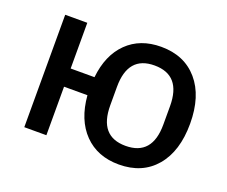

<svg xmlns="http://www.w3.org/2000/svg" viewBox="-95 -676 984 833"><g transform="rotate(20 397.5 -259.5)"><path d="M520 12Q421 12 360 -50.5Q299 -113 290 -224H182V0H80V-519H182V-308H292Q303 -413 363 -472Q423 -531 520 -531Q627 -531 689 -459Q751 -387 751 -260Q751 -133 689.5 -60.5Q628 12 520 12ZM520 -74Q643 -74 643 -217V-302Q643 -445 520 -445Q398 -445 398 -302V-217Q398 -74 520 -74Z"/></g></svg>

Font: Anuphan Medium
Style: Regular
Weight: 500
Designer: Mike Abbink, Paul van der Laan, Pieter van Rosmalen, Mint Tantisuwanna
Foundry: Bold Monday; Cadson Demak
Version: Version 3.002;hotconv 1.0.109;makeotfexe 2.5.65596